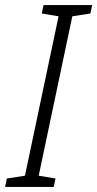

<svg xmlns="http://www.w3.org/2000/svg" viewBox="-50 -734 382 754"><path d="M-30 0 -23 -33 48 -44 180 -670 114 -681 121 -714H312L305 -681L234 -670L102 -44L168 -33L161 0Z"/></svg>

Font: Noto Sans Display SemiCondensed Light
Style: Italic
Weight: 300
Width: 4
Italic angle: -12°
Designer: Monotype Design Team
Foundry: Monotype Imaging Inc.
Version: Version 1.900